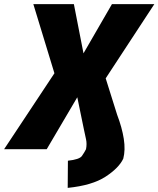

<svg xmlns="http://www.w3.org/2000/svg" viewBox="-61 -725 770 933"><path d="M268 188 269 56Q325 50 337 33Q349 16 357 0Q362 -26 357 -48.5Q352 -71 347 -95L312 -265H322L166 0H-41L222 -397L219 -318L101 -705H298L348 -449H335L483 -705H689L436 -319L437 -394L508 -168Q532 -105 540.5 -50.5Q549 4 538 46Q517 91 452 133.5Q387 176 268 188Z"/></svg>

Font: Nunito Sans 7pt Condensed Black
Style: Italic
Weight: 900
Width: 3
Italic angle: -9°
Designer: Vernon Adams
Foundry: Vernon Adams
Version: Version 3.101;gftools[0.9.27]